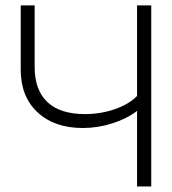

<svg xmlns="http://www.w3.org/2000/svg" viewBox="-20 -670 618 690"><path d="M104.5 -429.5Q104.5 -346 150.5 -303Q196.5 -260 285 -260Q341.5 -260 392.2 -277.5Q443 -295 472.5 -325V-650.5H523.5V0H472.5V-271.5Q436.5 -243.5 384 -226.8Q331.5 -210 277.5 -210Q175 -210 114.8 -266.5Q54.5 -323 54.5 -419V-650.5H104.5Z"/></svg>

Font: Overused Grotesk Light
Style: Regular
Weight: 300
Version: Version 0.004